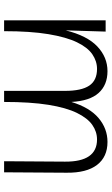

<svg xmlns="http://www.w3.org/2000/svg" viewBox="176 -720 544 936"><g transform="rotate(90 448.0 -252.0)"><path d="M79 0V-495H134L128 -300Q154 -405 206.5 -454.5Q259 -504 327 -504Q394 -504 433 -461Q472 -418 477 -328Q504 -417 555.5 -460.5Q607 -504 672 -504Q745 -504 784 -453Q823 -402 822 -305L820 0H766L768 -297Q769 -453 660 -453Q622 -453 589 -430Q556 -407 530.5 -355Q505 -303 491 -216Q477 -129 477 0H423V-297Q423 -377 397.5 -415Q372 -453 316 -453Q278 -453 244.5 -430Q211 -407 186 -355Q161 -303 146.5 -216Q132 -129 132 0Z"/></g></svg>

Font: Livvic Light
Style: Regular
Weight: 300
Designer: Jacques Le Bailly, Baron von Fonthausen
Version: Version 1.001; ttfautohint (v1.8.2)